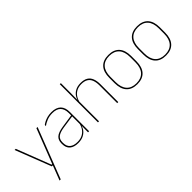

<svg xmlns="http://www.w3.org/2000/svg" viewBox="31 -1428 2363 2363"><g transform="rotate(-45 1213.0 -246.0)"><path d="M246.5 -35.5 238 -31 414.5 -485.5H435L180.5 172H160L236.5 -26.5L241.5 -19H216L34.5 -485.5H55L229 -35.5Z M827.5 0 829.5 -128 828 -131.5V-292V-334.5Q828 -404.5 792.8 -441.2Q757.5 -478 684 -478Q629.5 -478 586.5 -460.2Q543.5 -442.5 514 -420L516.5 -441Q532 -453 555.8 -465.5Q579.5 -478 611.8 -486.5Q644 -495 684 -495Q725.5 -495 756 -484.2Q786.5 -473.5 806.8 -453Q827 -432.5 836.8 -402.8Q846.5 -373 846.5 -335V0ZM650.5 9.5Q578 9.5 538.8 -24.2Q499.5 -58 499.5 -123V-134.5Q499.5 -192.5 535.5 -224.2Q571.5 -256 656 -268.5L837 -295.5L837.5 -278.5L659.5 -252.5Q584.5 -241.5 551.2 -214.5Q518 -187.5 518 -135.5V-124Q518 -66.5 552.8 -36.8Q587.5 -7 653 -7Q705 -7 742.2 -27.2Q779.5 -47.5 802 -82.2Q824.5 -117 831 -160.5L840.5 -142H834.5Q830.5 -102.5 808.5 -67.8Q786.5 -33 747 -11.8Q707.5 9.5 650.5 9.5Z M1335.5 0V-310Q1335.5 -363 1321.2 -400.5Q1307 -438 1275 -458.2Q1243 -478.5 1189.5 -478.5Q1139.5 -478.5 1103 -458.8Q1066.5 -439 1044.5 -404.5Q1022.5 -370 1015.5 -325.5L1004.5 -344H1012Q1016.5 -385 1038.2 -419.2Q1060 -453.5 1098.2 -474.2Q1136.5 -495 1190.5 -495Q1251 -495 1286.8 -472.8Q1322.5 -450.5 1338.2 -409.2Q1354 -368 1354 -311V0ZM1000.5 0V-664.5H1019V-495.5L1017 -357L1019 -354V0Z M1677 11.5Q1583.5 11.5 1535 -42.5Q1486.5 -96.5 1486.5 -197.5V-289Q1486.5 -390 1535.2 -443.5Q1584 -497 1677 -497Q1770 -497 1818.8 -443.5Q1867.5 -390 1867.5 -289V-197.5Q1867.5 -96.5 1818.8 -42.5Q1770 11.5 1677 11.5ZM1677 -5Q1760.5 -5 1804.8 -54.5Q1849 -104 1849 -197.5V-289Q1849 -382 1805 -431.2Q1761 -480.5 1677 -480.5Q1593 -480.5 1549 -431.2Q1505 -382 1505 -289V-197.5Q1505 -104 1549 -54.5Q1593 -5 1677 -5Z M2176 11.5Q2082.5 11.5 2034 -42.5Q1985.5 -96.5 1985.5 -197.5V-289Q1985.5 -390 2034.2 -443.5Q2083 -497 2176 -497Q2269 -497 2317.8 -443.5Q2366.5 -390 2366.5 -289V-197.5Q2366.5 -96.5 2317.8 -42.5Q2269 11.5 2176 11.5ZM2176 -5Q2259.5 -5 2303.8 -54.5Q2348 -104 2348 -197.5V-289Q2348 -382 2304 -431.2Q2260 -480.5 2176 -480.5Q2092 -480.5 2048 -431.2Q2004 -382 2004 -289V-197.5Q2004 -104 2048 -54.5Q2092 -5 2176 -5Z"/></g></svg>

Font: Anek Latin Medium Thin
Style: Regular
Weight: 250
Version: Version 1.003